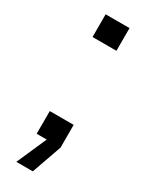

<svg xmlns="http://www.w3.org/2000/svg" viewBox="-170 -535 540 696"><g transform="rotate(30 100.0 -187.5)"><path d="M50 -95H150V0L106 125H37L92 0H50ZM50 -500H150V-405H50Z"/></g></svg>

Font: CyStack Display
Style: Regular
Weight: 400
Designer: Weizhong Zhang
Foundry: 本地遙控
Version: Version 1.000;Glyphs 3.1.2 (3151)